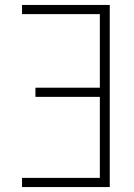

<svg xmlns="http://www.w3.org/2000/svg" viewBox="-20 -755 540 775"><path d="M69 0V-37H383V-364H123V-401H383V-698H69V-735H423V0Z"/></svg>

Font: Zed Sans Extralight
Style: Regular
Weight: 200
Designer: Belleve Invis
Foundry: Belleve Invis
Version: Version 1.0.0; ttfautohint (v1.8.4)